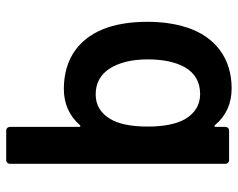

<svg xmlns="http://www.w3.org/2000/svg" viewBox="-92 -466 748 603"><g transform="rotate(90 281.5 -165.0)"><path d="M379 -469C379 -465 377 -465 376 -465C375 -465 374 -466 373 -467C344 -502 305 -519 258 -519C163 -519 96 -467 67 -379C55 -342 49 -301 49 -254C49 -207 55 -166 66 -132C95 -44 161 8 260 8C306 8 344 -9 373 -42C374 -43 375 -44 376 -44C377 -44 379 -44 379 -40V177C379 184 384 189 391 189H483C490 189 495 184 495 177V-499C495 -506 490 -511 483 -511H391C384 -511 379 -506 379 -499ZM353 -136C335 -107 310 -92 277 -92C243 -92 216 -106 197 -134C177 -165 167 -205 167 -256C167 -303 175 -341 191 -371C210 -404 238 -420 276 -420C310 -420 336 -404 355 -372C370 -345 378 -306 378 -256C378 -203 370 -163 353 -136Z"/></g></svg>

Font: Barlow SemiBold Numbers
Style: Regular
Weight: 600
Designer: Jeremy Tribby
Foundry: Tribby Type
Version: Version 1.408